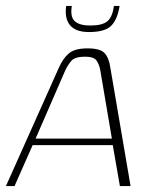

<svg xmlns="http://www.w3.org/2000/svg" viewBox="-31 -627 509 647"><path d="M-11 0 167 -398Q181 -430 201 -447Q221 -464 264 -464Q306 -464 321 -448.5Q336 -433 341 -398L409 0H373L349 -138H79L18 0ZM89 -160H346L307 -390Q304 -408 295 -422Q286 -436 256 -436Q221 -436 209 -421.5Q197 -407 189 -390ZM269 -519Q224 -519 205 -542Q186 -565 192 -607H211Q205 -570 221 -555.5Q237 -541 273 -541Q314 -541 331 -555.5Q348 -570 353 -607H372Q365 -562 344 -540.5Q323 -519 269 -519Z"/></svg>

Font: Genos ExtraLight
Style: Italic
Weight: 250
Italic angle: -8°
Designer: Robert E. Leuschke
Foundry: Robert E. Leuschke
Version: Version 1.010